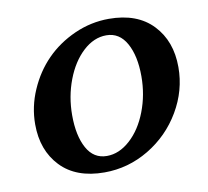

<svg xmlns="http://www.w3.org/2000/svg" viewBox="-62 -559 680 629"><g transform="rotate(-10 278.5 -244.5)"><path d="M337.9 -490.7Q432.1 -490.7 483.6 -436.5Q535.2 -382.3 535.2 -295.4Q535.2 -217.8 494.6 -148.9Q454.1 -80.1 385.3 -38.8Q316.4 2.4 237.3 2.4Q143.1 2.4 91.8 -51.5Q40.5 -105.5 40.5 -191.9Q40.5 -250.5 64.5 -305.4Q88.4 -360.4 128.2 -400.9Q168 -441.4 223.1 -466.1Q278.3 -490.7 337.9 -490.7ZM320.3 -439Q278.8 -439 242.9 -405.8Q207 -372.6 186 -317.4Q165 -262.2 165 -200.2Q165 -132.3 187.7 -90.8Q210.4 -49.3 254.4 -49.3Q295.4 -49.3 331.8 -82.3Q368.2 -115.2 389.4 -170.2Q410.6 -225.1 410.6 -287.1Q410.6 -355 387.2 -397Q363.8 -439 320.3 -439Z"/></g></svg>

Font: Flanker
Style: Bold Italic
Weight: 700
Italic angle: -12°
Designer: Flanker
Version: Version 2.000